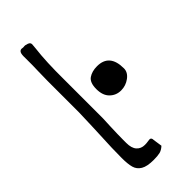

<svg xmlns="http://www.w3.org/2000/svg" viewBox="-240 -783 830 830"><g transform="rotate(-45 175.0 -368.0)"><path d="M64 -100 65 -162 70 -280 73 -368V-562Q73 -598 74 -618L75 -656V-699Q74 -723 78.5 -731.5Q83 -740 92 -740Q97 -740 100 -739H102Q104 -739 109 -739.5Q114 -740 118 -738Q138 -735 138 -721Q138 -718 136 -698Q127 -625 128 -516V-278L126 -233Q124 -181 124 -152V-132Q124 -100 138 -84.5Q152 -69 175 -69Q186 -69 194 -70.5Q202 -72 206 -72Q217 -72 217 -57L223 -16Q209 -3 195 0.5Q181 4 156 4Q116 4 96 -8Q76 -20 70 -41.5Q64 -63 64 -100ZM197 -388Q197 -428 217.5 -442Q238 -456 269 -456Q345 -456 345 -367Q345 -343 321.5 -325.5Q298 -308 269 -308Q239 -308 218 -328.5Q197 -349 197 -388Z"/></g></svg>

Font: Barriecito
Style: Regular
Weight: 400
Designer: Pablo Cosgaya & Sergio Jiménez
Foundry: Pablo Cosgaya & Sergio Jiménez
Version: Version 1.001